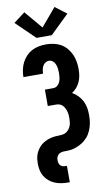

<svg xmlns="http://www.w3.org/2000/svg" viewBox="-124 -1042 747 1315"><g transform="rotate(-10 250.0 -385.0)"><path d="M197 -798 66 -925 145 -985 250 -861 355 -985 434 -925 303 -798ZM237 215Q214 215 191 211.5Q168 208 146.5 199Q125 190 107 175Q89 160 77 140Q65 120 60.5 97Q56 74 56 51Q56 35 58 19.5Q60 4 65 -10.5Q70 -25 78 -38Q86 -51 96.5 -62.5Q107 -74 120 -82.5Q133 -91 147 -97Q161 -103 176 -106.5Q191 -110 206.5 -111.5Q222 -113 237.5 -113Q253 -113 267.5 -117Q282 -121 293.5 -132Q305 -143 312 -157Q319 -171 321 -186.5Q323 -202 323 -217Q323 -229 322 -241.5Q321 -254 317.5 -265.5Q314 -277 308.5 -288Q303 -299 294.5 -308Q286 -317 274 -321Q262 -325 250 -325H192V-439H250Q266 -439 278.5 -449Q291 -459 297 -473.5Q303 -488 305 -503.5Q307 -519 307 -535Q307 -550 305 -565Q303 -580 297.5 -594.5Q292 -609 280 -619Q268 -629 253 -629Q239 -629 227.5 -621Q216 -613 210 -601.5Q204 -590 201.5 -576.5Q199 -563 199 -549Q199 -549 199 -549Q199 -549 199 -549H62Q62 -549 62 -549.5Q62 -550 62 -550Q62 -576 67.5 -601Q73 -626 84.5 -649Q96 -672 113.5 -690.5Q131 -709 153.5 -721Q176 -733 201.5 -738Q227 -743 253 -743Q279 -743 305.5 -737.5Q332 -732 355 -719Q378 -706 395.5 -685.5Q413 -665 424 -641Q435 -617 439.5 -590.5Q444 -564 444 -538Q444 -515 440.5 -493Q437 -471 428 -450.5Q419 -430 404.5 -413Q390 -396 371 -384Q393 -372 411 -353.5Q429 -335 440.5 -312Q452 -289 456 -264Q460 -239 460 -214Q460 -200 459 -187Q458 -174 455.5 -160.5Q453 -147 449.5 -134.5Q446 -122 440.5 -109.5Q435 -97 428 -85.5Q421 -74 412 -64Q403 -54 393 -45.5Q383 -37 371.5 -30Q360 -23 347.5 -17.5Q335 -12 322.5 -8Q310 -4 296.5 -2Q283 0 270 0Q257 0 243.5 0.5Q230 1 218 7Q206 13 199.5 25Q193 37 193 50Q193 60 195 69.5Q197 79 203 86.5Q209 94 218 97.5Q227 101 237 101H250V215Z"/></g></svg>

Font: Iosevka SS04 Heavy
Style: Regular
Weight: 900
Monospace: yes
Designer: Belleve Invis
Foundry: Belleve Invis
Version: Version 19.0.0; ttfautohint (v1.8.4)